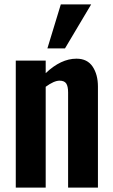

<svg xmlns="http://www.w3.org/2000/svg" viewBox="-20 -854 514 874"><path d="M195.8 -633.8 256.8 -834H395L275.9 -633.8ZM51.8 0V-578.1H188V-521Q257.3 -586.9 328.1 -586.9Q377.4 -586.9 401.6 -550.8Q425.8 -514.6 425.8 -460V0H290V-433.1Q290 -460.9 281.5 -473.9Q272.9 -486.8 251 -486.8Q226.1 -486.8 188 -459V0Z"/></svg>

Font: Oswald Medium
Style: Regular
Weight: 500
Designer: Vernon Adams
Foundry: Vernon Adams
Version: Version 4.103